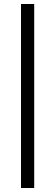

<svg xmlns="http://www.w3.org/2000/svg" viewBox="-20 -710 276 960"><path d="M85 230V-690H151V230Z"/></svg>

Font: Lisu Bosa SemiBold
Style: Regular
Weight: 600
Designer: David Morse, Annie Olsen, Victor Gaultney, Frank Grießhammer (Latin)
Foundry: SIL International
Version: Version 2.000